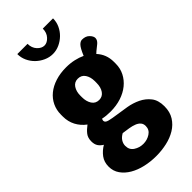

<svg xmlns="http://www.w3.org/2000/svg" viewBox="-291 -783 1060 1060"><g transform="rotate(-45 239.0 -253.5)"><path d="M234 -135Q201 -135 174 -141Q170 -134 170 -128Q170 -114 192 -108.5Q214 -103 247 -98.5Q280 -94 318 -87.5Q356 -81 389 -65Q422 -49 444 -21Q466 7 466 54Q466 98 446.5 129Q427 160 395 179.5Q363 199 322.5 208Q282 217 240 217Q195 217 154 207.5Q113 198 81.5 179.5Q50 161 31 134Q12 107 12 72Q12 36 31 10.5Q50 -15 79 -32Q62 -42 52.5 -56.5Q43 -71 43 -94Q43 -122 57 -140Q71 -158 94 -175Q63 -198 46 -230.5Q29 -263 29 -302V-317Q29 -353 43.5 -383.5Q58 -414 85 -436Q112 -458 150 -470Q188 -482 234 -482Q266 -482 295 -475.5Q324 -469 347 -458Q365 -501 378 -514.5Q391 -528 404 -528Q432 -528 447.5 -512Q463 -496 463 -482Q463 -466 447 -452Q438 -444 426.5 -435.5Q415 -427 404 -416Q442 -375 442 -317V-302Q442 -266 426.5 -235.5Q411 -205 383.5 -182.5Q356 -160 318 -147.5Q280 -135 234 -135ZM292 -317Q292 -348 277.5 -370Q263 -392 235 -392Q208 -392 193.5 -370Q179 -348 179 -317V-303Q179 -270 193.5 -247.5Q208 -225 236 -225Q262 -225 277 -246.5Q292 -268 292 -302ZM316 58Q316 41 306.5 30Q297 19 280.5 12.5Q264 6 242.5 2.5Q221 -1 198 -4Q178 7 168 22.5Q158 38 158 56Q158 87 182.5 103Q207 119 237 119Q267 119 291.5 103Q316 87 316 58ZM374 -724Q374 -696 362.5 -671Q351 -646 331.5 -627Q312 -608 287 -596.5Q262 -585 235 -585Q208 -585 182.5 -596.5Q157 -608 137.5 -627Q118 -646 106.5 -671Q95 -696 95 -724H175Q175 -692 194 -671.5Q213 -651 235 -651Q256 -651 275 -671.5Q294 -692 294 -724Z"/></g></svg>

Font: AkaAcidDosis
Style: ExtraBold
Weight: 800
Designer: Edgar Tolentino, Pablo Impallari, Igino Marini, Aka-Acid
Foundry: Edgar Tolentino, Pablo Impallari, Igino Marini, Aka-Acid
Version: Version 1.007